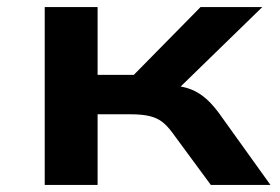

<svg xmlns="http://www.w3.org/2000/svg" viewBox="-20 -521 790 541"><path d="M106 0V-501H255V-310H357L545 -501H719L458 -247L449 -282Q483 -280 507 -273Q531 -266 552 -250Q573 -234 595 -205L742 0H574L465 -148Q451 -167 436.5 -178Q422 -189 401 -194Q380 -199 347 -199H255V0Z"/></svg>

Font: Nunito Sans 7pt Expanded
Style: Bold
Weight: 700
Width: 7
Designer: Vernon Adams
Foundry: Vernon Adams
Version: Version 3.101;gftools[0.9.27]